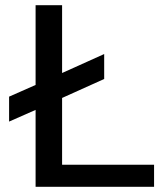

<svg xmlns="http://www.w3.org/2000/svg" viewBox="-20 -719 638 739"><path d="M117 -296 15 -251V-347L117 -392V-699H219V-438L381 -511V-415L219 -342V-85H573V0H117Z"/></svg>

Font: Prompt
Style: Regular
Weight: 400
Designer: Katatrad Team
Foundry: CadsonDemak
Version: Version 1.001